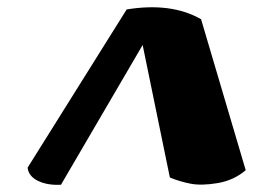

<svg xmlns="http://www.w3.org/2000/svg" viewBox="-20 -889 697 529"><path d="M56 -427 329 -863Q452 -883 534 -836L657 -420Q624 -392 579.5 -384.5Q535 -377 504.5 -383Q474 -389 448 -400L373 -765L148 -380Q111 -378 85 -390.5Q59 -403 56 -427Z"/></svg>

Font: Tillana ExtraBold
Style: Regular
Weight: 800
Designer: Lipi Raval (Devanagari, Latin), Jonny Pinhorn (Latin)
Foundry: Indian Type Foundry
Version: Version 2.003;PS 1.0;hotconv 1.0.79;makeotf.lib2.5.61930; tt